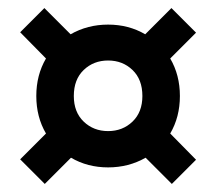

<svg xmlns="http://www.w3.org/2000/svg" viewBox="-20 -544 536 476"><path d="M91 -88 30 -149 94 -213Q70 -254 70 -306Q70 -358 94 -399L30 -464L90 -524L155 -459Q197 -483 248 -483Q299 -483 340 -459L405 -524L466 -463L402 -399Q426 -358 426 -306Q426 -254 402 -213L466 -148L406 -88L341 -153Q299 -129 248 -129Q197 -129 156 -153ZM248 -219Q284 -219 308.5 -242.5Q333 -266 333 -306Q333 -347 308.5 -370.5Q284 -394 248 -394Q212 -394 187.5 -370.5Q163 -347 163 -306Q163 -266 187.5 -242.5Q212 -219 248 -219Z"/></svg>

Font: Special Gothic Condensed Medium
Style: Regular
Weight: 500
Width: 3
Designer: Alistair McCready
Foundry: Monolith
Version: Version 1.000; ttfautohint (v1.8.4.7-5d5b)